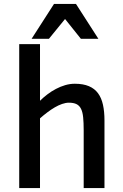

<svg xmlns="http://www.w3.org/2000/svg" viewBox="-20 -950 621 970"><path d="M402.8 0V-292Q402.8 -330.6 400.1 -357.2Q397.5 -383.8 389.4 -400.1Q381.3 -416.5 366.7 -423.8Q352.1 -431.2 328.1 -431.2Q312 -431.2 293.7 -424.8Q275.4 -418.5 256.6 -407.5Q237.8 -396.5 218.8 -382.1Q199.7 -367.7 182.1 -352.1V0H77.1V-727.1H182.1V-440.9Q198.7 -457.5 219.2 -473.1Q239.7 -488.8 262.5 -500.7Q285.2 -512.7 309.3 -519.8Q333.5 -526.9 357.9 -526.9Q400.4 -526.9 429.2 -514.6Q458 -502.4 475.3 -478.8Q492.7 -455.1 500.2 -420.7Q507.8 -386.2 507.8 -341.8V0ZM388.7 -753.9 308.6 -854 227.1 -753.9H139.6L252.9 -930.2H363.8L477.1 -753.9Z"/></svg>

Font: Lorenzo Sans Medium
Style: Regular
Weight: 500
Foundry: Intel Corporation
Version: Version 1.00; ttfautohint (v1.5)